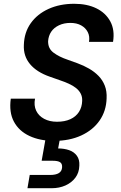

<svg xmlns="http://www.w3.org/2000/svg" viewBox="-20 -732 639 1014"><path d="M266 12Q191 12 135.5 -14Q80 -40 53.5 -89.5Q27 -139 37 -211H165Q158 -175 171 -147.5Q184 -120 213 -104.5Q242 -89 281 -89Q322 -89 351.5 -102.5Q381 -116 397 -141Q413 -166 414 -199Q415 -221 406 -238Q397 -255 381 -267.5Q365 -280 343 -290Q321 -300 295.5 -308.5Q270 -317 243 -327Q174 -351 138.5 -393.5Q103 -436 106 -495Q108 -561 142.5 -609.5Q177 -658 236.5 -685Q296 -712 372 -712Q440 -712 489 -688Q538 -664 562.5 -619Q587 -574 577 -511H450Q455 -540 443.5 -562.5Q432 -585 408.5 -598Q385 -611 352 -611Q318 -611 291.5 -598.5Q265 -586 250.5 -564.5Q236 -543 234 -514Q234 -494 241 -479.5Q248 -465 262.5 -454Q277 -443 296 -433.5Q315 -424 339 -416Q363 -408 389 -398Q422 -386 450.5 -369.5Q479 -353 500.5 -331Q522 -309 533.5 -279.5Q545 -250 543 -212Q541 -146 506 -95.5Q471 -45 409 -16.5Q347 12 266 12ZM125 262 137 192H245Q275 192 291 182Q307 172 308 151Q309 132 297 124.5Q285 117 259 117H200L222 -7H298L287 52Q319 52 345 61Q371 70 386 90.5Q401 111 399 143Q398 180 378 206.5Q358 233 325.5 247.5Q293 262 253 262Z"/></svg>

Font: DM Sans 16pt SemiBold
Style: Italic
Weight: 600
Italic angle: -10°
Version: Version 4.004;gftools[0.9.30]